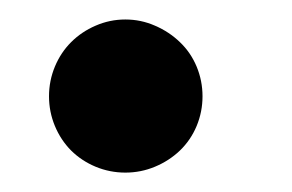

<svg xmlns="http://www.w3.org/2000/svg" viewBox="-20 -175 303 199"><path d="M53.7 -19Q43 -29.8 36.9 -44.4Q30.8 -59.1 30.8 -75.2Q30.8 -91.3 36.9 -106Q43 -120.6 53.7 -131.3Q64.5 -142.1 79.1 -148.4Q93.8 -154.8 109.9 -154.8Q126 -154.8 140.6 -148.4Q155.3 -142.1 166.5 -131.3Q177.7 -120.6 183.8 -106Q189.9 -91.3 189.9 -75.2Q189.9 -59.1 183.8 -44.4Q177.7 -29.8 166.5 -19Q155.3 -8.3 140.6 -2.2Q126 3.9 109.9 3.9Q93.8 3.9 79.1 -2.2Q64.5 -8.3 53.7 -19Z"/></svg>

Font: Pattaya
Style: Regular
Weight: 400
Designer: Pablo Impallari / Thai characters Designed by Thanarat Vachiruckul and Suppakit Chalermlarp
Foundry: Pablo Impallari
Version: Version 1.007;September 16, 2023;FontCreator 15.0.0.2934 64-